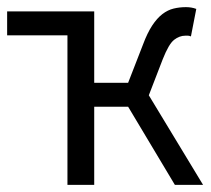

<svg xmlns="http://www.w3.org/2000/svg" viewBox="-20 -518 590 538"><path d="M244 0V-219H339L470 0H549L397 -251L436 -352Q453 -395 468 -406.5Q483 -418 499 -418Q504 -418 507 -418Q510 -418 515 -416L530 -493Q517 -498 501 -498Q483 -498 466.5 -494Q450 -490 435 -478.5Q420 -467 406.5 -446.5Q393 -426 381 -394L339 -286H244V-486H0V-419H169V0Z"/></svg>

Font: Codetta
Style: Regular
Weight: 400
Italic angle: -11°
Designer: Ulrich Proeller
Foundry: PROSA GmbH
Version: Version 2.00;September 29, 2018;FontCreator 11.5.0.2427 64-b